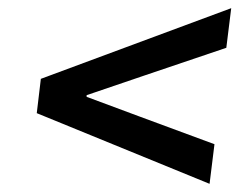

<svg xmlns="http://www.w3.org/2000/svg" viewBox="-20 -567 586 470"><path d="M70 -290 493 -117 505 -214 321 -282 192 -330V-334L333 -382L534 -450L546 -547L80 -374Z"/></svg>

Font: Falling Sky
Style: Obl
Weight: 400
Designer: Paul D. Hunt
Foundry: Adobe Systems Incorporated
Version: Version 1.02